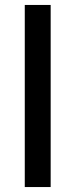

<svg xmlns="http://www.w3.org/2000/svg" viewBox="-20 -755 304 775"><path d="M80 0V-735H184.5V0Z"/></svg>

Font: Manrope ExtraLight SemiBold
Style: Regular
Weight: 600
Version: Version 4.504